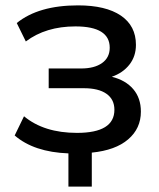

<svg xmlns="http://www.w3.org/2000/svg" viewBox="-20 -569 597 722"><path d="M237.3 7.8Q107.4 2.9 35.2 -59.6L70.3 -131.8Q145.5 -69.3 269.5 -69.3Q410.2 -69.3 410.2 -156.2Q410.2 -195.3 380.4 -216.3Q350.6 -237.3 294.9 -237.3H163.1V-311.5H285.2Q335 -311.5 363.8 -332Q392.6 -352.5 392.6 -389.6Q392.6 -469.7 263.7 -469.7Q152.3 -469.7 77.1 -413.1L43 -482.4Q125 -548.8 273.4 -548.8Q377.9 -548.8 434.6 -510.3Q491.2 -471.7 491.2 -400.4Q491.2 -357.4 466.8 -326.2Q442.4 -294.9 400.4 -280.3Q452.1 -267.6 481 -233.9Q509.8 -200.2 509.8 -149.4Q509.8 -85.9 461.9 -44.9Q414.1 -3.9 325.2 4.9V132.8H237.3Z"/></svg>

Font: Min Sans Medium
Style: Regular
Weight: 500
Designer: Jinseong-Kim, NotoSansCJK, Nunito
Foundry: Jinseong-Kim
Version: Version 1.400;Glyphs 3.1.2 (3151)